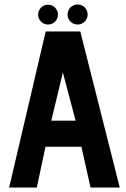

<svg xmlns="http://www.w3.org/2000/svg" viewBox="-20 -841 567 861"><path d="M517 0 340 -700H185L21 0H145L184 -183H345L386 0ZM319 -300H210L262 -516ZM240 -775C240 -800 220 -820 195 -820C171 -820 151 -800 151 -775C151 -751 171 -731 195 -731C220 -731 240 -751 240 -775ZM328 -731C353 -731 373 -751 373 -776C373 -801 353 -821 328 -821C303 -821 283 -801 283 -776C283 -751 303 -731 328 -731Z"/></svg>

Font: Advent Pro
Style: Bold
Weight: 700
Designer: Andreas Kalpakidis
Foundry: Andreas Kalpakidis
Version: Version 2.002 2008